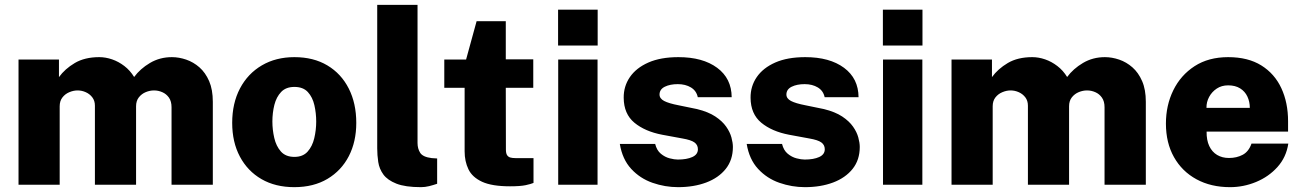

<svg xmlns="http://www.w3.org/2000/svg" viewBox="-20 -763 5374 793"><path d="M56.5 0V-517H223.5V-444.5Q248 -478.5 289 -502.8Q330 -527 390 -527Q416 -527 443 -517.8Q470 -508.5 493.8 -490.2Q517.5 -472 534 -445Q559 -479 599.5 -503Q640 -527 690 -527Q719 -527 749 -516.8Q779 -506.5 803.8 -484.8Q828.5 -463 843.8 -428Q859 -393 859 -342.5V0H688.5V-320Q688.5 -344.5 677.8 -359.8Q667 -375 650.5 -382.2Q634 -389.5 616 -389.5Q599 -389.5 582 -382.5Q565 -375.5 553.5 -361Q542 -346.5 542 -324V0H372V-326.5Q372 -347 361.2 -361Q350.5 -375 334.2 -382.2Q318 -389.5 300.5 -389.5Q283.5 -389.5 266.2 -382.2Q249 -375 237.8 -360.5Q226.5 -346 226.5 -324V0Z M1195.5 10Q1117.5 10 1060 -23.2Q1002.5 -56.5 970.8 -116.2Q939 -176 939 -255.5Q939 -336.5 971.2 -397.8Q1003.5 -459 1061.5 -493Q1119.5 -527 1196 -527Q1275 -527 1332.2 -492.8Q1389.5 -458.5 1420.5 -397.2Q1451.5 -336 1451.5 -255.5Q1451.5 -178 1420.8 -118.2Q1390 -58.5 1332.5 -24.2Q1275 10 1195.5 10ZM1196 -115Q1231 -115 1250.5 -136.8Q1270 -158.5 1278 -192.2Q1286 -226 1286 -261Q1286 -295.5 1278.5 -328.5Q1271 -361.5 1251.5 -382.8Q1232 -404 1196 -404Q1161 -404 1141.2 -383.2Q1121.5 -362.5 1113.2 -329.8Q1105 -297 1105 -261Q1105 -227 1112.8 -193.2Q1120.5 -159.5 1140.2 -137.2Q1160 -115 1196 -115Z M1718.5 10Q1654 10 1617.2 -4.5Q1580.5 -19 1563.5 -42.2Q1546.5 -65.5 1542.2 -94Q1538 -122.5 1538 -150.5V-743H1704.5V-172.5Q1704.5 -149 1715.5 -131.8Q1726.5 -114.5 1763 -110L1785.5 -108.5V-4Q1769.5 1.5 1752.5 5.8Q1735.5 10 1718.5 10Z M2182.5 -400.5H2069L2069.5 -145.5Q2069.5 -130 2074.2 -122.5Q2079 -115 2087.5 -112.5Q2096 -110 2108.5 -110H2183.5V-7.5Q2173 -3 2151 1.8Q2129 6.5 2086.5 6.5Q2012 6.5 1971.2 -12.2Q1930.5 -31 1914.8 -63.8Q1899 -96.5 1899 -138V-400.5H1815V-517H1905L1948.5 -675.5H2069V-518H2182.5Z M2448 -517V0H2285.5V-517ZM2448.5 -723V-575H2285V-723Z M2780.5 10Q2726.5 10 2675 -8Q2623.5 -26 2587 -65.5Q2550.5 -105 2540 -168.5H2686Q2692.5 -142 2709.5 -128Q2726.5 -114 2746 -109Q2765.5 -104 2779.5 -104Q2816.5 -104 2839.5 -114.5Q2862.5 -125 2862.5 -146.5Q2862.5 -164.5 2848.2 -174.8Q2834 -185 2799 -191L2715 -206.5Q2644 -220 2600.2 -256.2Q2556.5 -292.5 2556 -359Q2555.5 -406.5 2581.5 -444.5Q2607.5 -482.5 2658 -504.8Q2708.5 -527 2782 -527Q2882.5 -527 2942 -483Q3001.5 -439 3002 -361.5H2862Q2856.5 -388 2833.8 -401.8Q2811 -415.5 2779.5 -415.5Q2747.5 -415.5 2725.8 -404.8Q2704 -394 2704 -372.5Q2704 -356 2723 -346Q2742 -336 2783.5 -328L2859 -312.5Q2905.5 -301 2934.5 -281.8Q2963.5 -262.5 2979.2 -240Q2995 -217.5 3001 -195.2Q3007 -173 3007 -156Q3007 -102.5 2977.5 -65.5Q2948 -28.5 2896.8 -9.2Q2845.5 10 2780.5 10Z M3304.5 10Q3250.5 10 3199 -8Q3147.5 -26 3111 -65.5Q3074.5 -105 3064 -168.5H3210Q3216.5 -142 3233.5 -128Q3250.5 -114 3270 -109Q3289.5 -104 3303.5 -104Q3340.5 -104 3363.5 -114.5Q3386.5 -125 3386.5 -146.5Q3386.5 -164.5 3372.2 -174.8Q3358 -185 3323 -191L3239 -206.5Q3168 -220 3124.2 -256.2Q3080.5 -292.5 3080 -359Q3079.5 -406.5 3105.5 -444.5Q3131.5 -482.5 3182 -504.8Q3232.5 -527 3306 -527Q3406.5 -527 3466 -483Q3525.5 -439 3526 -361.5H3386Q3380.5 -388 3357.8 -401.8Q3335 -415.5 3303.5 -415.5Q3271.5 -415.5 3249.8 -404.8Q3228 -394 3228 -372.5Q3228 -356 3247 -346Q3266 -336 3307.5 -328L3383 -312.5Q3429.5 -301 3458.5 -281.8Q3487.5 -262.5 3503.2 -240Q3519 -217.5 3525 -195.2Q3531 -173 3531 -156Q3531 -102.5 3501.5 -65.5Q3472 -28.5 3420.8 -9.2Q3369.5 10 3304.5 10Z M3789.5 -517V0H3627V-517ZM3790 -723V-575H3626.5V-723Z M3910 0V-517H4077V-444.5Q4101.5 -478.5 4142.5 -502.8Q4183.5 -527 4243.5 -527Q4269.5 -527 4296.5 -517.8Q4323.5 -508.5 4347.2 -490.2Q4371 -472 4387.5 -445Q4412.5 -479 4453 -503Q4493.5 -527 4543.5 -527Q4572.5 -527 4602.5 -516.8Q4632.5 -506.5 4657.2 -484.8Q4682 -463 4697.2 -428Q4712.5 -393 4712.5 -342.5V0H4542V-320Q4542 -344.5 4531.2 -359.8Q4520.5 -375 4504 -382.2Q4487.5 -389.5 4469.5 -389.5Q4452.5 -389.5 4435.5 -382.5Q4418.5 -375.5 4407 -361Q4395.5 -346.5 4395.5 -324V0H4225.5V-326.5Q4225.5 -347 4214.8 -361Q4204 -375 4187.8 -382.2Q4171.5 -389.5 4154 -389.5Q4137 -389.5 4119.8 -382.2Q4102.5 -375 4091.2 -360.5Q4080 -346 4080 -324V0Z M4963.5 -219.5Q4963 -184 4974.5 -159.8Q4986 -135.5 5007 -123Q5028 -110.5 5056 -110.5Q5088 -110.5 5112.8 -123.8Q5137.5 -137 5149 -170H5301Q5292.5 -113.5 5256.2 -73.2Q5220 -33 5168 -11.5Q5116 10 5060.5 10Q4981.5 10 4921.8 -22.5Q4862 -55 4828.8 -114Q4795.5 -173 4795.5 -252.5Q4795.5 -328 4826 -390.2Q4856.5 -452.5 4914 -489.8Q4971.5 -527 5052.5 -527Q5134.5 -527 5189.5 -492.8Q5244.5 -458.5 5272.2 -398.8Q5300 -339 5300 -262V-219.5ZM4963 -317.5H5142Q5142 -343 5132 -364.2Q5122 -385.5 5102 -398Q5082 -410.5 5052.5 -410.5Q5025.5 -410.5 5005.5 -397.2Q4985.5 -384 4974 -362.8Q4962.5 -341.5 4963 -317.5Z"/></svg>

Font: Public Sans Thin ExtraBold
Style: Regular
Weight: 800
Version: Version 1.007